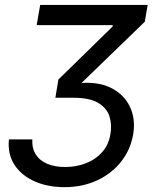

<svg xmlns="http://www.w3.org/2000/svg" viewBox="-20 -566 660 777"><path d="M240.2 191.4Q174.3 191.4 121.3 168.5Q68.4 145.5 39.3 102.1Q10.3 58.6 16.1 -2H110.8Q108.9 34.2 125 59.3Q141.1 84.5 171.9 97.2Q202.6 109.9 243.7 109.9Q287.6 109.9 326.4 95.2Q365.2 80.6 392.3 51Q419.4 21.5 426.8 -22.9Q433.6 -62 422.9 -95.5Q412.1 -128.9 377.4 -149.7Q342.8 -170.4 276.4 -170.4H204.1L216.3 -244.1L435.5 -458.5L436.5 -464.4H128.4L142.6 -545.9H577.6L565.9 -478L293 -213.9L294.9 -229Q375 -237.3 428.5 -210.7Q481.9 -184.1 505.6 -134.5Q529.3 -85 519 -22.9Q508.8 38.6 470.9 87.2Q433.1 135.7 373.8 163.6Q314.5 191.4 240.2 191.4Z"/></svg>

Font: Inter
Style: Italic
Weight: 400
Italic angle: -9.3988°
Designer: Rasmus Andersson
Foundry: rsms
Version: Version 4.001;git-66647c0bb